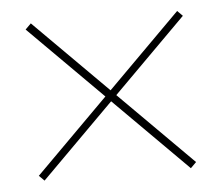

<svg xmlns="http://www.w3.org/2000/svg" viewBox="-38 -615 544 472"><g transform="rotate(-5 234.5 -379.5)"><path d="M40 -560 54 -574 235 -393 415 -573 428 -560 248 -380 429 -199 415 -185 234 -366 54 -186 41 -199 221 -379Z"/></g></svg>

Font: SVN-Poppins Thin
Style: Regular
Weight: 100
Designer: Ninad Kale (Devanagari), Jonny Pinhorn (Latin)
Foundry: Indian Type Foundry
Version: Version 3.002 2017